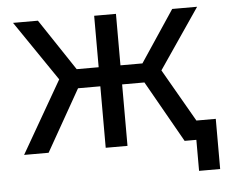

<svg xmlns="http://www.w3.org/2000/svg" viewBox="-48 -566 878 740"><g transform="rotate(-5 391.5 -195.5)"><path d="M647.5 0 489.6 -278.7 644.1 -510.7H740.5L556.4 -240.7V-323L742.2 0ZM26.5 0 212.3 -323V-240.7L28.3 -510.7H124.6L279.1 -278.7L121.3 0ZM342.2 0V-510.7H426.5V0ZM230.6 -237.8V-311.6H536.5V-237.8ZM692.9 120V0H669.7V-74.1H774.5V120Z"/></g></svg>

Font: TikTok Sans Light
Style: Regular
Weight: 300
Version: Version 4.000